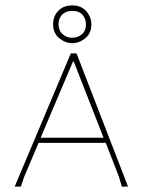

<svg xmlns="http://www.w3.org/2000/svg" viewBox="-20 -688 534 708"><path d="M429.2 0 418.9 -35.2 370.1 -161.1H122.1L68.8 -35.2L57.1 0H34.2L241.2 -491.2H262.2L452.1 0ZM252 -460.9H249L129.9 -180.2H361.8ZM246.1 -668Q280.3 -668 298.8 -646Q316.9 -624.5 316.9 -598.1Q316.9 -564.9 294.4 -546.9Q272 -528.8 246.1 -528.8Q220.7 -528.8 198.2 -547.4Q175.8 -565.9 175.8 -599.1Q175.8 -627.9 194.8 -647.9Q213.9 -668 246.1 -668ZM246.1 -647.9Q223.1 -647.9 209.5 -634.3Q195.8 -620.6 195.8 -599.1Q195.8 -575.7 210.9 -562Q225.6 -548.8 246.1 -548.8Q266.1 -548.8 281.7 -561.5Q296.9 -573.7 296.9 -598.1Q296.9 -618.7 284.7 -632.8Q272 -647.9 246.1 -647.9Z"/></svg>

Font: Datalegreya
Style: Gradient
Weight: 400
Designer: Figs Lab
Foundry: Figs Lab
Version: Version 1.002;PS 001.002;hotconv 1.0.70;makeotf.lib2.5.58329